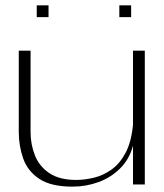

<svg xmlns="http://www.w3.org/2000/svg" viewBox="-20 -689 610 716"><path d="M251 7Q170 7 126.5 -22Q83 -51 66.5 -98Q50 -145 50 -197V-500H94V-197Q94 -150 110.5 -109Q127 -68 164.5 -43Q202 -18 264 -18Q296 -18 331 -26.5Q366 -35 397 -57.5Q428 -80 449 -120.5Q470 -161 476 -224V-500H520V-1H476V-146Q463 -96 428.5 -61.5Q394 -27 347.5 -10Q301 7 251 7ZM117 -625V-669H161V-625ZM425 -625V-669H469V-625Z"/></svg>

Font: Panamera Light
Style: Regular
Weight: 300
Designer: Bastien Sozeau
Foundry: NBR — Bastien Sozeau
Version: Version 3.002; ttfautohint (v1.8.4.7-5d5b);gftools[0.9.33]